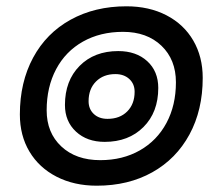

<svg xmlns="http://www.w3.org/2000/svg" viewBox="-20 -581 697 609"><path d="M43 -218Q43 -320 85 -398Q127 -476 204 -518.5Q281 -561 381 -561Q453 -561 508 -532.5Q563 -504 593 -452.5Q623 -401 623 -334Q623 -232 581 -154.5Q539 -77 463 -34.5Q387 8 287 8Q215 8 159.5 -20.5Q104 -49 73.5 -100Q43 -151 43 -218ZM538 -320Q538 -392 492 -436Q446 -480 370 -480Q298 -480 243 -449Q188 -418 158 -361.5Q128 -305 128 -231Q128 -160 174.5 -116.5Q221 -73 298 -73Q369 -73 423.5 -104Q478 -135 508 -191Q538 -247 538 -320ZM186 -248Q186 -325 232.5 -372Q279 -419 355 -419Q412 -419 447 -387Q482 -355 482 -302Q482 -225 435 -178Q388 -131 312 -131Q256 -131 221 -163.5Q186 -196 186 -248ZM407 -290Q407 -315 390 -330.5Q373 -346 346 -346Q308 -346 284.5 -322.5Q261 -299 261 -260Q261 -235 277.5 -219.5Q294 -204 321 -204Q360 -204 383.5 -227.5Q407 -251 407 -290Z"/></svg>

Font: Bai Jamjuree SemiBold
Style: Italic
Weight: 600
Italic angle: -10°
Version: Version 1.000; ttfautohint (v1.6)